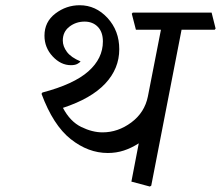

<svg xmlns="http://www.w3.org/2000/svg" viewBox="-20 -697 836 727"><path d="M148.4 -562Q148.4 -614.3 189.7 -645.8Q231 -677.2 281.7 -677.2Q342.8 -677.2 387.2 -628.9Q431.6 -580.6 431.6 -510.7Q431.6 -437 378.4 -380.4Q325.2 -323.7 218.3 -288.6Q245.6 -236.8 287.6 -216.3Q329.6 -195.8 368.2 -195.8Q426.8 -195.8 477.3 -233.4Q527.8 -271 540 -332L589.4 -584.5H494.6L479 -645L482.9 -649.4H781.2L796.4 -588.9L793 -584.5H667.5L552.7 5.9L547.4 9.3L477.5 -9.3L505.4 -154.3Q477.1 -136.2 448.7 -127Q420.4 -117.7 388.2 -117.7Q314 -117.7 247.6 -170.4Q181.2 -223.1 137.2 -341.8L140.6 -346.7Q259.3 -377.9 314.5 -426.8Q369.6 -475.6 369.6 -540Q369.6 -575.7 350.3 -595.5Q331.1 -615.2 300.3 -615.2Q267.6 -615.2 242.7 -595.9Q217.8 -576.7 217.8 -543.5Q217.8 -521.5 233.4 -500.5Q249 -479.5 285.2 -464.4Q280.8 -459 272 -454.6Q263.2 -450.2 248.5 -450.2Q210.4 -450.2 179.4 -483.4Q148.4 -516.6 148.4 -562Z"/></svg>

Font: Sitara
Style: Italic
Weight: 400
Italic angle: -11°
Designer: Neelakash Kshetrimayum
Foundry: Neelakash Kshetrimayum
Version: Version 1.000;PS Version 1.000;PS 1.0;hotconv 1.;hotconv 1.0